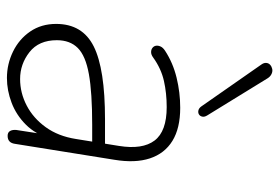

<svg xmlns="http://www.w3.org/2000/svg" viewBox="-146 -652 806 554"><g transform="rotate(90 257.0 -375.0)"><path d="M205 8Q165 8 129 -9.5Q93 -27 71 -59Q49 -91 49 -134Q49 -210 114 -242.5Q179 -275 324 -275H405L399 -238H340Q247 -238 194 -228.5Q141 -219 118.5 -196.5Q96 -174 96 -136Q96 -84 130.5 -57Q165 -30 208 -30Q248 -30 284.5 -49Q321 -68 347 -104Q373 -140 381 -191L401 -315Q412 -383 385.5 -418Q359 -453 289 -453Q249 -453 213.5 -445Q178 -437 146 -414Q138 -408 130.5 -408Q123 -408 118 -412Q113 -416 112 -422Q111 -428 114 -435Q117 -442 126 -448Q161 -471 204 -481.5Q247 -492 291 -492Q350 -492 386.5 -469.5Q423 -447 437 -404.5Q451 -362 441 -302L395 -15Q392 6 372 6Q362 6 358 -1Q354 -8 355 -19L370 -116H380Q367 -74 339.5 -46.5Q312 -19 276.5 -5.5Q241 8 205 8ZM287 -553 167 -725Q161 -733 161.5 -740Q162 -747 167 -751.5Q172 -756 179 -757.5Q186 -759 193.5 -755.5Q201 -752 206 -744L313 -570Q318 -562 316.5 -555.5Q315 -549 310 -546Q305 -543 298.5 -544.5Q292 -546 287 -553Z"/></g></svg>

Font: Nunito Variable Extra Light
Style: Italic
Weight: 200
Italic angle: -9°
Designer: Vernon Adams
Foundry: Vernon Adams
Version: Version 3.602